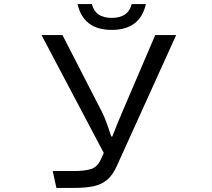

<svg xmlns="http://www.w3.org/2000/svg" viewBox="-20 -899 1040 944"><path d="M627.4 -878.9H697.3Q668.5 -752 529.3 -752Q390.1 -752 361.3 -878.9H431.6Q448.2 -811 529.3 -811Q610.8 -811 627.4 -878.9ZM490.2 -147 184.1 -726.6H287.1L479 -353Q491.7 -328.6 503.2 -297.6Q514.6 -266.6 526.9 -228H532.2Q543 -256.8 556.2 -288.6Q569.3 -320.3 584.5 -356L743.2 -726.6H846.2L553.7 -81.5Q533.7 -37.1 505.9 -14.2Q478 8.8 439 16.8Q399.9 24.9 346.2 24.9H257.3L239.3 -58.1H344.2Q392.6 -58.1 425.3 -67.1Q458 -76.2 476.1 -115.7Z"/></svg>

Font: BIZ UDPGothic
Style: Regular
Weight: 400
Designer: TypeBank Co., Ltd.
Foundry: Morisawa Inc.
Version: Version 1.051